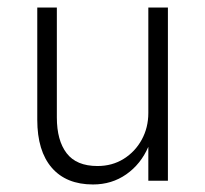

<svg xmlns="http://www.w3.org/2000/svg" viewBox="-20 -480 545 510"><path d="M131 -168V-460H79V-162Q79 -79 117.5 -34.5Q156 10 227 10Q277 10 315.5 -17Q354 -44 374 -90V0H426V-460H374V-180Q374 -141 356.5 -109Q339 -77 308.5 -58Q278 -39 239 -39Q183 -39 157 -73Q131 -107 131 -168Z"/></svg>

Font: Jost-300-LightPL
Style: Regular
Weight: 300
Version: Version 3.300; ttfautohint (v0.97) -l 8 -r 50 -G 200 -x 14 -